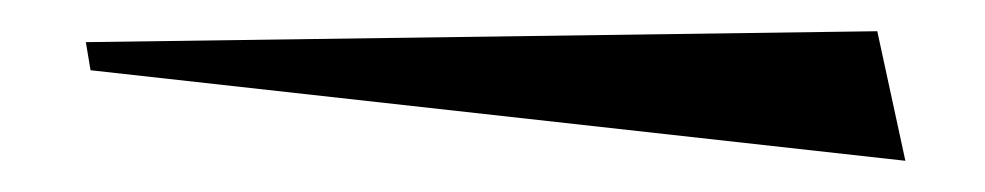

<svg xmlns="http://www.w3.org/2000/svg" viewBox="-20 -20 631 123"><path d="M560 83 542 0 35 7 38 25Z"/></svg>

Font: Sinistre
Style: Regular
Weight: 400
Designer: Jules Durand
Foundry: Collletttivo
Version: Version 69.420;Glyphs 3.2 (3217)